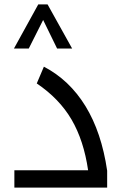

<svg xmlns="http://www.w3.org/2000/svg" viewBox="-20 -847 549 867"><path d="M44.9 -78.1H377.9Q358.4 -212.4 303.2 -306.9Q248 -401.4 146 -470.2L178.2 -545.9Q293.5 -485.8 366 -367.7Q438.5 -249.5 463.9 -76.2V0H44.9ZM43 -627.9 152.8 -827.1H194.8L305.7 -627.9H237.8L174.8 -756.8L109.9 -627.9Z"/></svg>

Font: Noto Kufi Arabic
Style: Regular
Weight: 400
Designer: Monotype Design team
Foundry: Monotype Imaging Inc.
Version: Version 1.02